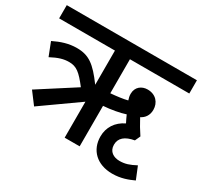

<svg xmlns="http://www.w3.org/2000/svg" viewBox="-139 -807 1085 1031"><g transform="rotate(30 403.5 -291.0)"><path d="M120 -63 346 -223V0H439V-251C485 -254 540 -264 572 -275C577 -263 585 -247 593 -231C539 -205 509 -159 509 -102C509 -18 568 40 663 40C717 40 757 24 792 8L761 -68C723 -48 698 -39 663 -39C627 -39 594 -57 594 -100C594 -141 623 -166 680 -176L695 -209C676 -237 659 -266 642 -298C665 -309 684 -332 684 -367C684 -411 655 -447 603 -447C568 -447 535 -425 535 -381C535 -368 538 -356 542 -344C516 -337 475 -332 439 -329V-540H807V-622H0V-540H346V-328C279 -419 238 -450 163 -450C112 -450 68 -435 23 -413L55 -331C100 -355 131 -364 164 -364C210 -364 235 -344 286 -278L65 -136Z"/></g></svg>

Font: Noto Sans Devanagari UI SemiCondensed Medium
Style: Regular
Weight: 500
Width: 4
Designer: Jelle Bosma - Monotype Design Team
Foundry: Monotype Imaging Inc.
Version: Version 2.004